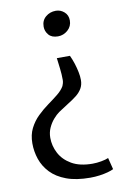

<svg xmlns="http://www.w3.org/2000/svg" viewBox="-99 -807 677 1031"><g transform="rotate(-10 239.5 -291.5)"><path d="M313.5 -497.5Q324 -475 331.8 -450.8Q339.5 -426.5 344.2 -403.2Q349 -380 349 -360Q349 -333.5 337.5 -313.8Q326 -294 306 -278.2Q286 -262.5 260 -246.5Q234 -230.5 204.5 -210.5Q189 -199.5 172.2 -180.2Q155.5 -161 144.2 -136Q133 -111 133 -82Q133 -38 154 2.2Q175 42.5 219.2 68.2Q263.5 94 333 94Q356.5 94 381 89.5Q405.5 85 420 78.5L436 142Q424.5 148 404.5 153.5Q384.5 159 359.5 162.5Q334.5 166 308 166Q231 166 178.2 146.2Q125.5 126.5 93.5 92.8Q61.5 59 47.2 17Q33 -25 33 -69Q33 -116 50.8 -151Q68.5 -186 96 -212.8Q123.5 -239.5 153.2 -261Q183 -282.5 208 -302.5Q233 -322.5 245.5 -344.5Q248 -349.5 250.5 -358.8Q253 -368 253 -376.5Q253 -408.5 249.2 -438.8Q245.5 -469 242 -497.5ZM280.5 -749Q306 -749 326 -731.5Q346 -714 346 -685Q346 -653 322.5 -632.2Q299 -611.5 269 -611.5Q235 -611.5 218.2 -631.2Q201.5 -651 201.5 -676Q201.5 -709.5 224.8 -729.2Q248 -749 280.5 -749Z"/></g></svg>

Font: Merriweather 24pt Medium
Style: Regular
Weight: 500
Designer: Eben Sorkin
Foundry: Eben Sorkin
Version: Version 2.100